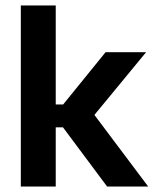

<svg xmlns="http://www.w3.org/2000/svg" viewBox="-20 -681 566 701"><path d="M371 0 210 -216H166.5V-299.5H210.5L365.5 -490.5H513.5L314.5 -249V-275L521 0ZM56 0V-661H183.5V0Z"/></svg>

Font: Anek Latin SemiBold
Style: Regular
Weight: 600
Designer: Yesha Goshar
Foundry: Ek Type
Version: Version 1.003